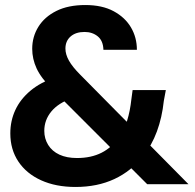

<svg xmlns="http://www.w3.org/2000/svg" viewBox="-20 -732 775 763"><path d="M565 0 189 -376Q143 -422 125.5 -460Q108 -498 108 -538Q108 -586 132.5 -625.5Q157 -665 204 -688.5Q251 -712 319 -712Q386 -712 431.5 -687.5Q477 -663 500.5 -623Q524 -583 524 -534H391Q390 -570 368.5 -587.5Q347 -605 316 -605Q281 -605 260.5 -587Q240 -569 240 -539Q240 -516 254 -491Q268 -466 299 -435L729 0ZM280 11Q202 11 143.5 -15.5Q85 -42 53 -90Q21 -138 21 -202Q21 -252 41 -295Q61 -338 101 -371.5Q141 -405 201 -425L222 -433L287 -349L267 -342Q212 -323 184 -289Q156 -255 156 -212Q156 -181 171.5 -156Q187 -131 216 -117.5Q245 -104 286 -104Q342 -104 383.5 -125Q425 -146 454 -188Q474 -216 485.5 -253.5Q497 -291 502 -337L507 -374H639L631 -331Q624 -265 603.5 -209.5Q583 -154 549 -112Q502 -52 434.5 -20.5Q367 11 280 11Z"/></svg>

Font: DM Sans 9pt 36pt ExtraBold
Style: Regular
Weight: 800
Version: Version 4.004;gftools[0.9.30]